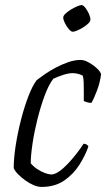

<svg xmlns="http://www.w3.org/2000/svg" viewBox="-20 -736 418 756"><path d="M144 0Q129 0 112.5 -7Q96 -14 80 -25.5Q64 -37 51.5 -49.5Q39 -62 34 -74Q34 -114 42 -164.5Q50 -215 63 -265.5Q76 -316 92 -357.5Q108 -399 125 -421Q138 -431 157.5 -444.5Q177 -458 201 -470.5Q225 -483 249.5 -491.5Q274 -500 298 -500Q312 -500 330.5 -489.5Q349 -479 363 -465.5Q377 -452 378 -443Q374 -412 362.5 -381Q351 -350 340 -331Q331 -331 324 -333Q317 -335 310 -338Q310 -351 310 -371Q310 -391 309.5 -410Q309 -429 306 -438Q295 -444 284 -446Q273 -448 266 -448Q250 -448 228.5 -441Q207 -434 190 -426Q172 -403 156 -360Q140 -317 127.5 -267Q115 -217 108 -170Q101 -123 101 -93Q112 -80 127 -70Q142 -60 157.5 -54.5Q173 -49 182 -49Q195 -49 212 -60.5Q229 -72 246.5 -90.5Q264 -109 280.5 -130Q297 -151 309 -170Q316 -170 321 -167Q326 -164 328 -159Q316 -124 292.5 -87Q269 -50 232.5 -25Q196 0 144 0ZM266 -611Q260 -611 251 -621.5Q242 -632 235.5 -645Q229 -658 229 -667Q229 -674 238 -682.5Q247 -691 259.5 -698.5Q272 -706 283.5 -711Q295 -716 301 -716Q308 -716 316 -705.5Q324 -695 330 -682Q336 -669 336 -659Q336 -652 328 -644Q320 -636 308 -628.5Q296 -621 284.5 -616Q273 -611 266 -611Z"/></svg>

Font: Texturina Medium 12pt Thin
Style: Italic
Weight: 250
Italic angle: -11°
Version: Version 1.002